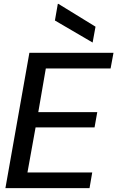

<svg xmlns="http://www.w3.org/2000/svg" viewBox="-20 -973 607 993"><path d="M8 0 132 -700H567L552 -619H217L178 -393H483L469 -314H164L122 -81H457L443 0ZM459 -753 264 -867 279 -953H282L474 -835Z"/></svg>

Font: DM Sans 36pt Medium
Style: Italic
Weight: 500
Italic angle: -10°
Designer: Colophon Foundry, Jonny Pinhorn
Foundry: Colophon Foundry
Version: Version 4.004;gftools[0.9.30]